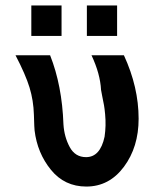

<svg xmlns="http://www.w3.org/2000/svg" viewBox="-20 -675 577 705"><path d="M95 -543V-655H206V-543ZM299 -543V-655H410V-543ZM37 -472H164Q208 -361 213 -218Q216 -172 236 -135Q256 -98 296 -98Q348 -98 364 -173Q367 -194 367.5 -214Q368 -234 366 -255.5Q364 -277 362 -288Q360 -299 355.5 -321Q351 -343 351 -345Q348 -404 316 -472H435Q489 -355 489 -239Q489 -135 435 -62.5Q381 10 297 10Q217 10 167 -51.5Q117 -113 107 -196Q106 -201 104.5 -253.5Q103 -306 88.5 -353.5Q74 -401 37 -472Z"/></svg>

Font: Coval
Style: Medium
Weight: 500
Foundry: Context Ltd
Version: Version 001.000